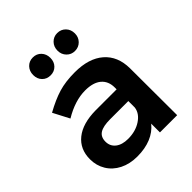

<svg xmlns="http://www.w3.org/2000/svg" viewBox="-210 -877 1009 1009"><g transform="rotate(-45 295.0 -372.5)"><path d="M397 0V-65Q369 -30 325 -12Q281 6 224 6Q168 6 125.5 -15.5Q83 -37 60 -75Q37 -113 37 -160Q37 -235 90 -277.5Q143 -320 240 -321H396V-335Q396 -382 365 -408Q334 -434 275 -434Q199 -434 116 -384L69 -474Q132 -509 183.5 -524.5Q235 -540 304 -540Q408 -540 465.5 -490Q523 -440 524 -350L525 0ZM396 -186V-234H261Q209 -234 184.5 -218.5Q160 -203 160 -168Q160 -134 185.5 -114Q211 -94 255 -94Q311 -94 351 -120.5Q391 -147 396 -186ZM267 -684Q267 -655 249 -636.5Q231 -618 203 -618Q175 -618 157 -636.5Q139 -655 139 -684Q139 -713 157 -732Q175 -751 203 -751Q231 -751 249 -732Q267 -713 267 -684ZM449 -684Q449 -656 430.5 -637Q412 -618 384 -618Q357 -618 338.5 -637Q320 -656 320 -684Q320 -713 338.5 -732Q357 -751 384 -751Q412 -751 430.5 -732Q449 -713 449 -684Z"/></g></svg>

Font: Gontserrat Medium
Style: Regular
Weight: 500
Designer: Julieta Ulanovsky
Foundry: Julieta Ulanovsky
Version: Version 6.001